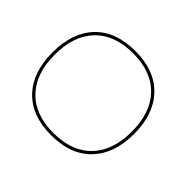

<svg xmlns="http://www.w3.org/2000/svg" viewBox="-159 -929 1150 1150"><g transform="rotate(45 416.0 -354.0)"><path d="M135.7 -615.7Q226.1 -711.4 391.1 -711.4H392.6Q558.1 -711.4 648.9 -615.2Q738.3 -521 738.3 -354.5Q738.3 -188 648.9 -93.8Q558.1 2.4 392.6 2.4H391.1Q226.6 2.4 135.7 -93.3Q46.9 -187.5 46.9 -354.5Q46.9 -521.5 135.7 -615.7ZM149.4 -107.4Q234.9 -16.6 392.6 -16.6Q549.8 -17.1 635.3 -107.4Q718.8 -195.8 718.8 -354.5Q718.8 -512.7 635.3 -601.6Q549.8 -691.9 392.6 -692.4Q234.9 -692.4 149.4 -601.6Q65.9 -513.2 65.9 -354.5Q65.9 -195.8 149.4 -107.4Z"/></g></svg>

Font: Fortheenas_01
Style: Regular
Weight: 100
Designer: Situjuh Nazara
Version: Version 1.10 September 8, 2014